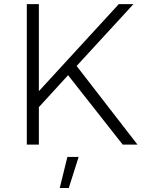

<svg xmlns="http://www.w3.org/2000/svg" viewBox="-20 -720 730 956"><path d="M664.5 0H591L319 -345.5L173.5 -186.5V0H113.5V-699.5H173.5V-266L571.5 -699.5H644.5L361.5 -391.5ZM322.5 216H277.5L315.5 61.5H371.5Z"/></svg>

Font: Argentum Novus Light
Style: Regular
Weight: 300
Designer: Julieta Ulanovsky (font) & Cristiano Sobral (main changes)
Foundry: Julieta Ulanovsky (font) & Cristiano Sobral (main changes)
Version: Version 3.00;November 27, 2020;FontCreator 13.0.0.2655 64-bi